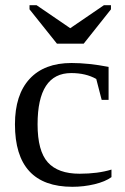

<svg xmlns="http://www.w3.org/2000/svg" viewBox="-20 -716 484 746"><path d="M413.1 -27.8Q389.2 -10.3 347.2 -0.2Q305.2 9.8 261.2 9.8Q38.1 9.8 38.1 -232.9Q38.1 -347.7 95 -409.4Q151.9 -471.2 257.8 -471.2Q323.7 -471.2 401.9 -456.1V-328.1H375L354 -409.2Q313.5 -432.1 256.8 -432.1Q126 -432.1 126 -232.9Q126 -129.4 165.8 -85.2Q205.6 -41 289.1 -41Q360.4 -41 413.1 -57.1ZM122.1 -695.8 252.9 -606.4 383.8 -695.8H411.1V-679.7L305.2 -546.4H201.2L94.7 -679.7V-695.8Z"/></svg>

Font: Tinos
Style: Regular
Weight: 400
Designer: Steve Matteson
Foundry: Monotype Imaging Inc.
Version: Version 1.23